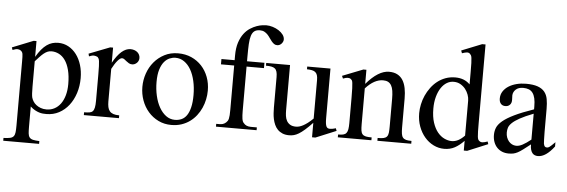

<svg xmlns="http://www.w3.org/2000/svg" viewBox="-60 -873 3737 1266"><g transform="rotate(5 1808.0 -240.0)"><path d="M466.8 -240.7Q466.8 -188 451.9 -141.6Q437 -95.2 409.9 -60.3Q382.8 -25.4 345.2 -5.4Q307.6 14.6 261.7 14.6Q251 14.6 238.8 13.7Q226.6 12.7 213.4 8.5Q200.2 4.4 185.5 -3.7Q170.9 -11.7 155.3 -25.9V109.4Q155.3 135.7 157 152.3Q158.7 168.9 166.3 178.5Q173.8 188 189.2 191.7Q204.6 195.3 231.4 196.3V214.8H-5.9V196.3Q21.5 195.3 37.1 191.9Q52.7 188.5 60.5 179Q68.4 169.4 70.3 152.3Q72.3 135.3 72.3 107.4V-315.9Q72.3 -334.5 72 -346.4Q71.8 -358.4 70.3 -366.5Q68.8 -374.5 65.4 -379.4Q62 -384.3 56.2 -388.7Q48.3 -394 36.4 -394.8Q24.4 -395.5 2.9 -386.7L-2.9 -403.3L136.7 -459H155.3V-354.5Q172.4 -383.8 189.5 -404.1Q206.5 -424.3 224.1 -436.8Q241.7 -449.2 260.3 -454.6Q278.8 -460 299.3 -460Q336.4 -460 367.2 -443.1Q397.9 -426.3 420.2 -396.7Q442.4 -367.2 454.6 -327.1Q466.8 -287.1 466.8 -240.7ZM388.7 -194.3Q388.7 -248.5 378.4 -287.6Q368.2 -326.7 350.6 -351.6Q333 -376.5 309.6 -388.4Q286.1 -400.4 259.8 -400.4Q245.1 -400.4 232.7 -394.8Q220.2 -389.2 208 -379.2Q195.8 -369.1 183.1 -355.5Q170.4 -341.8 155.3 -325.2V-157.7Q155.3 -105.5 159.7 -86.4Q163.1 -73.7 170.9 -61Q178.7 -48.3 191.4 -38.3Q204.1 -28.3 221.2 -22Q238.3 -15.6 259.8 -15.6Q288.6 -15.6 312.3 -28.1Q335.9 -40.5 352.8 -63.5Q369.6 -86.4 379.2 -119.6Q388.7 -152.8 388.7 -194.3Z M841.3 -406.2Q841.3 -397.5 837.9 -389.2Q834.5 -380.9 828.4 -374.8Q822.3 -368.7 814.2 -364.7Q806.2 -360.8 796.9 -360.8Q784.7 -360.8 775.1 -366.2Q765.6 -371.6 757.8 -378.2Q750 -384.8 742.7 -390.1Q735.4 -395.5 727.5 -395.5Q715.3 -395.5 698 -375.2Q680.7 -355 662.1 -319.3V-104Q662.1 -83 665.5 -66.9Q668.9 -50.8 677.7 -40Q686.5 -29.3 701.9 -23.9Q717.3 -18.6 741.2 -18.6V0H508.8V-18.6Q529.8 -18.6 543.7 -20.8Q557.6 -22.9 565.7 -31.2Q573.7 -39.6 577.1 -56.2Q580.6 -72.8 580.6 -101.1V-274.4Q580.6 -309.6 579.8 -330.3Q579.1 -351.1 577.4 -362.8Q575.7 -374.5 572.8 -379.9Q569.8 -385.3 565.9 -389.6Q555.2 -395.5 542.2 -396.5Q529.3 -397.5 508.8 -388.7L504.4 -406.2L643.1 -460H662.1V-359.9Q717.8 -460 777.8 -460Q791 -460 802.7 -456.1Q814.5 -452.1 823 -445.1Q831.5 -438 836.4 -428Q841.3 -418 841.3 -406.2Z M1309.1 -231.9Q1309.1 -203.1 1303 -173.6Q1296.9 -144 1284.7 -116.7Q1272.5 -89.4 1253.9 -65.4Q1235.4 -41.5 1210.9 -23.7Q1186.5 -5.9 1155.8 4.4Q1125 14.6 1088.4 14.6Q1041.5 14.6 1002.7 -4.4Q963.9 -23.4 935.8 -55.7Q907.7 -87.9 892.3 -130.4Q877 -172.9 877 -219.2Q877 -264.6 891.8 -307.9Q906.7 -351.1 934.8 -384.8Q962.9 -418.5 1002.9 -439.2Q1043 -460 1093.3 -460Q1141.6 -460 1181.2 -442.4Q1220.7 -424.8 1249.3 -394Q1277.8 -363.3 1293.5 -321.5Q1309.1 -279.8 1309.1 -231.9ZM1217.8 -194.3Q1217.8 -244.1 1208 -287.1Q1198.2 -330.1 1180.2 -361.6Q1162.1 -393.1 1136.2 -411.1Q1110.4 -429.2 1078.1 -429.2Q1059.1 -429.2 1039.3 -420.9Q1019.5 -412.6 1003.4 -393.1Q987.3 -373.5 977.3 -341.1Q967.3 -308.6 967.3 -259.8Q967.3 -211.9 977.3 -168.5Q987.3 -125 1005.9 -92.3Q1024.4 -59.6 1050.5 -40.3Q1076.7 -21 1108.9 -21Q1133.3 -21 1153.3 -30Q1173.3 -39.1 1187.5 -59.6Q1201.7 -80.1 1209.7 -113.3Q1217.8 -146.5 1217.8 -194.3Z M1778.8 -610.8Q1778.8 -604.5 1775.9 -597.4Q1772.9 -590.3 1767.6 -584.2Q1762.2 -578.1 1754.9 -574.2Q1747.6 -570.3 1739.3 -570.3Q1726.6 -569.8 1717.5 -576.4Q1708.5 -583 1700.4 -592.8Q1692.4 -602.5 1684.8 -614Q1677.2 -625.5 1668 -635.3Q1658.7 -645 1646.5 -651.6Q1634.3 -658.2 1617.2 -658.2Q1593.8 -658.2 1580.3 -647.9Q1566.9 -637.7 1560.1 -616Q1553.2 -594.2 1551.5 -560.5Q1549.8 -526.9 1549.8 -479.5V-447.3H1665V-412.1H1549.8V-118.7Q1549.8 -87.4 1552.7 -67.4Q1555.7 -47.4 1564 -39.6Q1580.1 -18.6 1612.3 -18.6H1652.3V0H1383.3V-18.6H1403.3Q1415 -18.6 1425.8 -21.2Q1436.5 -23.9 1447.8 -33.7Q1453.6 -39.1 1457.5 -44.9Q1461.4 -50.8 1463.6 -60.1Q1465.8 -69.3 1466.8 -83.3Q1467.8 -97.2 1467.8 -118.7V-412.1H1380.4V-447.3H1467.8V-477.5Q1467.8 -528.3 1479.5 -564Q1491.2 -599.6 1509.5 -623.8Q1527.8 -647.9 1550 -662.1Q1572.3 -676.3 1593.3 -683.6Q1614.3 -690.9 1631.1 -692.9Q1647.9 -694.8 1655.8 -694.8Q1677.2 -694.8 1699 -688Q1720.7 -681.2 1738.5 -669.7Q1756.3 -658.2 1767.6 -643.1Q1778.8 -627.9 1778.8 -610.8Z M2042.5 14.6H2020.5V-81.1Q1992.2 -51.3 1970.9 -32.7Q1949.7 -14.2 1932.4 -3.7Q1915 6.8 1899.9 10.7Q1884.8 14.6 1868.7 14.6Q1842.8 14.6 1824 6.6Q1805.2 -1.5 1792.2 -14.9Q1779.3 -28.3 1771.5 -45.9Q1763.7 -63.5 1759.5 -82.8Q1755.4 -102.1 1754.2 -122.1Q1752.9 -142.1 1752.9 -159.7V-359.9Q1752.9 -381.8 1749 -395.5Q1745.1 -409.2 1736.1 -416.5Q1727.1 -423.8 1712.4 -426.5Q1697.8 -429.2 1676.8 -429.2V-447.3H1834.5V-147.9Q1834.5 -128.9 1836.9 -110.6Q1839.4 -92.3 1847.4 -77.9Q1855.5 -63.5 1870.1 -54.7Q1884.8 -45.9 1908.7 -45.9Q1918.5 -45.9 1929.9 -48.8Q1941.4 -51.8 1955.3 -59.1Q1969.2 -66.4 1985.4 -78.6Q2001.5 -90.8 2020.5 -109.4V-363.8Q2020.5 -384.3 2016.4 -396.7Q2012.2 -409.2 2003.4 -416.3Q1994.6 -423.3 1981 -426Q1967.3 -428.7 1948.2 -429.2V-447.3H2102.1V-118.7Q2102.1 -98.6 2103.8 -85.7Q2105.5 -72.8 2109.1 -64.9Q2112.8 -57.1 2118.7 -54.2Q2124.5 -51.3 2132.3 -51.3Q2139.2 -51.3 2149.9 -53Q2160.6 -54.7 2171.4 -58.6L2178.2 -41.5Z M2451.7 0V-18.6Q2476.6 -18.6 2491 -21.7Q2505.4 -24.9 2512.9 -33.9Q2520.5 -43 2522.5 -59.1Q2524.4 -75.2 2524.4 -101.1V-283.7Q2524.4 -314 2521 -336.2Q2517.6 -358.4 2509.3 -372.6Q2501 -386.7 2487.8 -393.6Q2474.6 -400.4 2454.6 -400.4Q2426.3 -400.4 2397.2 -384.8Q2368.2 -369.1 2338.9 -336.9V-101.1Q2338.9 -74.7 2341.1 -58.6Q2343.3 -42.5 2351.1 -33.7Q2358.9 -24.9 2373.3 -21.7Q2387.7 -18.6 2412.1 -18.6V0H2189.9V-18.6Q2210.9 -18.6 2224.1 -21.7Q2237.3 -24.9 2244.6 -34.2Q2252 -43.5 2254.6 -59.6Q2257.3 -75.7 2257.3 -101.1V-267.6Q2257.3 -307.6 2256.3 -330.6Q2255.4 -353.5 2253.7 -365.7Q2252 -377.9 2249.3 -382.3Q2246.6 -386.7 2242.7 -389.6Q2226.6 -403.8 2189.9 -388.7L2182.1 -406.2L2318.8 -460H2338.9V-366.7Q2418.5 -460 2489.3 -460Q2522 -460 2544.4 -448Q2566.9 -436 2580.6 -414.1Q2594.2 -392.1 2600.3 -361.3Q2606.4 -330.6 2606.4 -293V-101.1Q2606.4 -76.2 2608.9 -60.1Q2611.3 -43.9 2618.7 -34.9Q2626 -25.9 2639.6 -22.2Q2653.3 -18.6 2675.8 -18.6V0Z M3046.9 14.6H3024.9V-49.8Q2995.1 -18.6 2964.4 -2Q2933.6 14.6 2894.5 14.6Q2857.4 14.6 2824 -2Q2790.5 -18.6 2765.4 -47.9Q2740.2 -77.1 2725.3 -117.4Q2710.4 -157.7 2710.4 -205.1Q2710.4 -233.9 2716.8 -264.2Q2723.1 -294.4 2735.8 -322.8Q2748.5 -351.1 2767.1 -376.2Q2785.6 -401.4 2809.6 -420.2Q2833.5 -439 2863.3 -450Q2893.1 -460.9 2927.7 -460.9Q2957 -460.9 2981.2 -451.9Q3005.4 -442.9 3024.9 -423.3V-506.3Q3024.9 -543.5 3024.2 -564.9Q3023.4 -586.4 3021.7 -598.4Q3020 -610.4 3017.1 -615.2Q3014.2 -620.1 3009.8 -624.5Q3001.5 -632.8 2989 -631.6Q2976.6 -630.4 2957 -623.5L2950.2 -641.1L3084.5 -694.8H3106.9V-177.2Q3106.9 -141.1 3107.4 -119.4Q3107.9 -97.7 3109.4 -85Q3110.8 -72.3 3113.8 -66.4Q3116.7 -60.5 3122.1 -56.6Q3130.9 -49.3 3143.8 -50.3Q3156.7 -51.3 3176.3 -58.6L3182.1 -41.5ZM3024.9 -315.9Q3024.9 -334.5 3017.8 -354.5Q3010.7 -374.5 2997.6 -391.4Q2984.4 -408.2 2965.3 -419.4Q2946.3 -430.7 2921.9 -431.2Q2897 -432.1 2875 -419.2Q2853 -406.2 2836.7 -381.8Q2820.3 -357.4 2810.5 -322.3Q2800.8 -287.1 2800.8 -244.1Q2800.8 -189.9 2813.5 -151.4Q2826.2 -112.8 2846.2 -88.4Q2866.2 -64 2890.6 -52.5Q2915 -41 2938.5 -40.5Q2961.9 -40.5 2982.9 -51.5Q3003.9 -62.5 3024.9 -84.5Z M3622.1 -64.5Q3566.9 8.3 3515.1 8.3Q3504.4 8.3 3494.9 4.9Q3485.4 1.5 3478.3 -6.8Q3471.2 -15.1 3467 -29.1Q3462.9 -43 3462.9 -64.5Q3433.6 -41.5 3414.3 -27.1Q3395 -12.7 3380.1 -4.9Q3365.2 2.9 3351.8 5.6Q3338.4 8.3 3320.8 8.3Q3296.9 8.3 3277.3 0.2Q3257.8 -7.8 3243.7 -22.7Q3229.5 -37.6 3221.7 -58.8Q3213.9 -80.1 3213.9 -106Q3213.9 -130.9 3222.9 -153.3Q3231.9 -175.8 3258.8 -198.5Q3285.6 -221.2 3334.5 -245.1Q3383.3 -269 3462.9 -296.4V-314.9Q3462.9 -347.2 3457.8 -369.1Q3452.6 -391.1 3442.4 -405Q3432.1 -418.9 3416.5 -425Q3400.9 -431.2 3379.4 -431.2Q3348.6 -431.2 3331.1 -415.3Q3313.5 -399.4 3312 -376.5L3313 -347.2Q3314 -326.2 3302.5 -313.7Q3291 -301.3 3272.5 -301.3Q3252.9 -301.3 3242.2 -313.7Q3231.4 -326.2 3231.4 -348.1Q3231.4 -374.5 3244.9 -395.3Q3258.3 -416 3281 -430.4Q3303.7 -444.8 3333.3 -452.4Q3362.8 -460 3395 -460Q3443.4 -460 3472.9 -449.5Q3502.4 -439 3518.6 -419.2Q3534.7 -399.4 3539.8 -371.1Q3544.9 -342.8 3544.9 -307.6V-155.3Q3544.9 -124 3545.9 -104Q3546.9 -84 3547.4 -77.1Q3549.8 -64 3554.7 -58.6Q3559.6 -53.2 3568.8 -53.2Q3573.2 -53.2 3577.1 -54.4Q3581.1 -55.7 3586.4 -59.6Q3591.8 -63.5 3600.1 -71.3Q3608.4 -79.1 3622.1 -92.8ZM3462.9 -267.6Q3406.2 -245.6 3373.3 -227.3Q3340.3 -209 3323.2 -192.4Q3306.2 -175.8 3301.5 -160.4Q3296.9 -145 3296.9 -128.9Q3296.9 -111.3 3302.2 -96.7Q3307.6 -82 3316.7 -71Q3325.7 -60.1 3338.1 -53.7Q3350.6 -47.4 3364.7 -46.9Q3383.8 -45.9 3408 -58.6Q3432.1 -71.3 3462.9 -96.2Z"/></g></svg>

Font: Doulos SIL Cyr
Style: Regular
Weight: 400
Designer: Walt Agee, Victor Gaultney, Peter Martin, Debbi Hosken, Becca Hirsbrunner
Foundry: SIL International
Version: Version 5.000